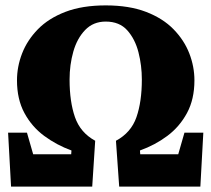

<svg xmlns="http://www.w3.org/2000/svg" viewBox="-20 -692 784 712"><path d="M21 0 10 -200H80L103 -120H244L245 -134Q190 -154 144 -188Q98 -222 70.5 -273Q43 -324 43 -394Q43 -445 62 -494Q81 -543 120.5 -583.5Q160 -624 222.5 -648Q285 -672 372 -672Q459 -672 521.5 -648Q584 -624 623.5 -583.5Q663 -543 682 -494Q701 -445 701 -394Q701 -324 673.5 -273Q646 -222 600.5 -188Q555 -154 499 -134L500 -120H641L664 -200H734L723 0H422L410 -170Q466 -200 486 -257.5Q506 -315 506 -397Q506 -449 493.5 -498Q481 -547 452 -579.5Q423 -612 372 -612Q326 -612 296 -581Q266 -550 252 -501Q238 -452 238 -397Q238 -315 258 -257.5Q278 -200 333 -170L322 0Z"/></svg>

Font: Source Serif Pro Black
Style: Regular
Weight: 900
Designer: Frank Grießhammer
Foundry: Adobe Systems Incorporated
Version: Version 3.001;hotconv 1.0.111;makeotfexe 2.5.65597